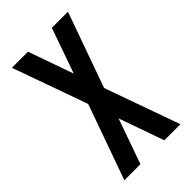

<svg xmlns="http://www.w3.org/2000/svg" viewBox="-195 -683 747 747"><g transform="rotate(-45 179.0 -309.5)"><path d="M24.9 -618.9 135.3 -309.5 24.9 0H113.4L179.1 -186.1L244.8 0H333.3L222.9 -309.5L333.3 -618.9H244.8L179.1 -432.8L113.4 -618.9Z"/></g></svg>

Font: Ulica
Style: Regular
Weight: 400
Version: Version